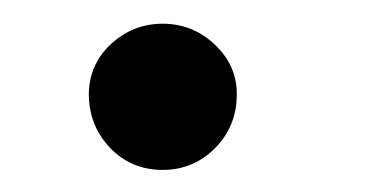

<svg xmlns="http://www.w3.org/2000/svg" viewBox="-20 -458 318 166"><path d="M120.7 -311.1Q93.8 -311.1 75.6 -329.7Q57.5 -348.4 56.8 -375Q56.5 -401.6 75.6 -419.6Q94.8 -437.5 120.7 -437.5Q147 -437.5 166.2 -419Q185.4 -400.6 184.7 -375Q184.3 -348.4 165.7 -329.7Q147 -311.1 120.7 -311.1Z"/></svg>

Font: Inter UI
Style: Italic
Weight: 400
Italic angle: -9.39999°
Designer: Rasmus Andersson
Foundry: rsms
Version: 3.2;8d6f07862